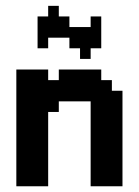

<svg xmlns="http://www.w3.org/2000/svg" viewBox="-20 -650 484 670"><path d="M259.3 -481.5H222.2V-518.5H148.1V-481.5H111.1V-592.6H148.1V-629.6H185.2V-592.6H222.2V-555.6H296.3V-592.6H333.3V-481.5H296.3V-444.4H259.3ZM148.1 -370.4H185.2V-407.4H333.3V-370.4H370.4V-333.3H407.4V0H296.3V-296.3H185.2V-259.3H148.1V0H37V-407.4H148.1Z"/></svg>

Font: Jersey 15
Style: Regular
Weight: 400
Designer: Sarah Cadigan-Fried
Version: Version 1.001; ttfautohint (v1.8.4.7-5d5b)